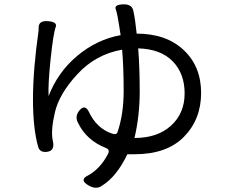

<svg xmlns="http://www.w3.org/2000/svg" viewBox="-20 -812 1040 885"><path d="M513 -771Q507 -791 548.5 -792Q590 -793 595 -760Q603 -725 610 -657Q746 -657 826.5 -581.5Q907 -506 907 -384Q907 -262 828 -181.5Q749 -101 600 -101H567Q518 2 450 44Q423 64 386 41.5Q349 19 378 1Q440 -30 477 -101Q489 -122 468 -130Q379 -165 340 -245Q323 -276 347 -304Q371 -332 389 -298Q425 -220 497 -196Q518 -189 522 -204Q550 -286 550 -393.5Q550 -501 543 -583Q422 -562 337.5 -471Q253 -380 233 -294Q213 -208 223.5 -163Q234 -118 199 -112.5Q164 -107 156 -135Q132 -219 132 -354.5Q132 -490 158 -672V-685Q158 -718 201.5 -714.5Q245 -711 237 -688Q226 -660 213.5 -541.5Q201 -423 204 -369Q246 -479 336 -554.5Q426 -630 536 -650Q520 -758 513 -771ZM617 -589Q624 -500 624 -390Q624 -280 600 -176Q706 -176 768.5 -233Q831 -290 831 -381.5Q831 -473 776 -529.5Q721 -586 617 -589Z"/></svg>

Font: Raw Maruko Gothic CJK TC
Style: Regular
Weight: 400
Version: Version 1.001